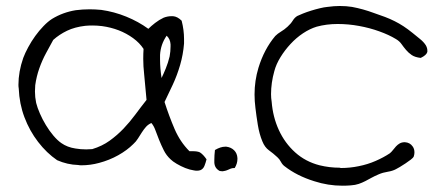

<svg xmlns="http://www.w3.org/2000/svg" viewBox="-20 -542 1432 625"><path d="M652.3 -23.4Q649.4 -11.7 645.5 -2Q641.6 7.8 632.8 11.7Q627.9 13.7 621.1 13.7Q616.2 13.7 611.3 12.7Q597.7 10.7 583 4.9Q568.4 -1 555.2 -8.8Q542 -16.6 535.2 -23.4Q521.5 -36.1 513.2 -52.7Q504.9 -69.3 498 -86.4Q491.2 -103.5 485.8 -118.2Q480.5 -132.8 472.7 -141.6Q461.9 -136.7 455.1 -128.9Q448.2 -121.1 441.9 -111.3Q435.5 -101.6 429.2 -91.3Q422.9 -81.1 414.1 -73.2Q393.6 -52.7 364.7 -36.6Q335.9 -20.5 302.7 -11.7Q274.4 -3.9 244.1 -3.9Q239.3 -3.9 234.4 -4.9Q199.2 -5.9 166 -20.5Q131.8 -43.9 104 -80.1Q76.2 -116.2 59.6 -160.2Q43 -204.1 41 -253.9Q40 -259.8 40 -265.6Q40 -308.6 55.7 -353.5Q61.5 -369.1 71.8 -388.2Q82 -407.2 94.7 -424.8Q107.4 -442.4 121.6 -457Q135.7 -471.7 149.4 -480.5Q184.6 -502 226.6 -508.8Q249 -511.7 271.5 -511.7Q290 -511.7 309.6 -509.8Q351.6 -503.9 391.1 -487.8Q430.7 -471.7 462.9 -448.2Q471.7 -457 484.9 -467.3Q498 -477.5 512.7 -484.4Q525.4 -489.3 538.1 -489.3H543Q557.6 -488.3 571.3 -474.6Q579.1 -444.3 579.1 -415V-400.4Q576.2 -364.3 566.4 -330.6Q556.6 -296.9 542.5 -266.6Q528.3 -236.3 515.6 -210Q530.3 -164.1 548.3 -122.1Q566.4 -80.1 596.7 -49.8H607.4Q623 -49.8 630.9 -45.9Q641.6 -39.1 652.3 -23.4ZM522.5 -425.8Q502.9 -397.5 501 -363.3V-347.7Q501 -320.3 505.9 -288.1Q511.7 -299.8 519.5 -318.8Q527.3 -337.9 532.2 -358.4Q535.2 -375 535.2 -390.6V-397.5Q534.2 -415 522.5 -425.8ZM457 -216.8Q453.1 -256.8 449.2 -300.8Q446.3 -326.2 446.3 -350.6Q446.3 -367.2 447.3 -382.8Q434.6 -402.3 413.1 -418Q391.6 -433.6 366.2 -443.4Q340.8 -453.1 312.5 -457Q295.9 -459 281.2 -459Q269.5 -459 257.8 -458Q223.6 -454.1 198.2 -441.9Q172.9 -429.7 153.3 -412.1Q142.6 -392.6 129.9 -369.1Q117.2 -345.7 107.9 -319.3Q98.6 -293 94.7 -264.6Q93.8 -253.9 93.8 -244.1Q93.8 -225.6 97.7 -207Q101.6 -191.4 109.9 -172.4Q118.2 -153.3 129.4 -134.8Q140.6 -116.2 153.8 -100.6Q167 -85 179.7 -76.2Q199.2 -62.5 225.6 -58.6Q242.2 -55.7 260.7 -55.7Q270.5 -55.7 280.3 -56.6Q312.5 -66.4 336.9 -84Q361.3 -101.6 381.8 -123Q402.3 -144.5 420.4 -168.9Q438.5 -193.4 457 -216.8Z M744.1 4.9Q736.3 4.9 731.4 6.8Q726.6 8.8 721.2 11.2Q715.8 13.7 710 14.6Q707 15.6 704.1 15.6Q700.2 15.6 695.3 14.6Q678.7 5.9 677.7 -12.7V-21.5Q677.7 -36.1 679.7 -53.7Q698.2 -64.5 712.9 -64.5H716.8Q732.4 -62.5 742.2 -52.7Q752 -43 752.9 -27.3V-24.4Q752.9 -9.8 744.1 4.9Z M1349.6 -353.5Q1331.1 -355.5 1320.3 -362.8Q1309.6 -370.1 1301.8 -379.4Q1293.9 -388.7 1287.1 -398.4Q1280.3 -408.2 1268.6 -415Q1246.1 -428.7 1214.8 -439.9Q1183.6 -451.2 1148.9 -457.5Q1114.3 -463.9 1079.1 -463.9Q1043 -463.9 1010.7 -455.1Q988.3 -448.2 966.3 -433.6Q944.3 -418.9 925.8 -398.9Q907.2 -378.9 893.1 -356Q878.9 -333 873 -310.5Q862.3 -272.5 862.3 -235.4Q862.3 -222.7 864.3 -210.9Q868.2 -161.1 887.7 -118.7Q907.2 -76.2 940.9 -45.9Q974.6 -15.6 1020.5 -3.9Q1052.7 3.9 1085 3.9Q1087.9 4.9 1089.8 4.9Q1119.1 4.9 1147.5 -1Q1176.8 -6.8 1202.6 -18.1Q1228.5 -29.3 1249 -43Q1253.9 -46.9 1258.8 -53.2Q1263.7 -59.6 1269 -65.4Q1274.4 -71.3 1281.2 -75.2Q1288.1 -79.1 1297.9 -79.1Q1314.5 -78.1 1323.2 -65.4Q1329.1 -57.6 1329.1 -45.9Q1329.1 -40 1327.1 -33.2Q1325.2 -28.3 1317.4 -22.5Q1309.6 -16.6 1300.3 -10.3Q1291 -3.9 1281.7 1.5Q1272.5 6.8 1268.6 8.8Q1257.8 14.6 1242.2 17.1Q1226.6 19.5 1212.9 25.4Q1199.2 31.2 1189.5 36.6Q1179.7 42 1169.4 47.4Q1159.2 52.7 1147.9 56.6Q1136.7 60.5 1121.1 61.5Q1108.4 62.5 1094.7 62.5Q1047.9 62.5 1002.9 47.9Q946.3 30.3 906.2 -1Q899.4 -5.9 894.5 -15.1Q889.6 -24.4 882.8 -30.3Q869.1 -43 855.5 -52.7Q841.8 -62.5 834 -82Q824.2 -105.5 819.3 -135.3Q814.5 -165 811.5 -190.4Q808.6 -212.9 808.6 -234.4Q808.6 -279.3 821.3 -321.3Q839.8 -381.8 876 -424.8Q883.8 -432.6 894.5 -439Q905.3 -445.3 916 -455.1Q926.8 -464.8 933.1 -475.1Q939.5 -485.4 948.2 -490.2Q954.1 -493.2 966.3 -498Q978.5 -502.9 992.7 -507.3Q1006.8 -511.7 1021 -515.1Q1035.2 -518.6 1045.9 -519.5Q1067.4 -522.5 1085.9 -522.5Q1107.4 -522.5 1126 -519.5Q1162.1 -512.7 1196.3 -500Q1216.8 -493.2 1233.4 -486.8Q1250 -480.5 1264.6 -473.1Q1279.3 -465.8 1293.5 -456.5Q1307.6 -447.3 1323.2 -434.6Q1334 -425.8 1346.7 -415.5Q1359.4 -405.3 1366.2 -394.5Q1371.1 -385.7 1371.1 -377.9V-373Q1368.2 -362.3 1349.6 -353.5Z"/></svg>

Font: Crafty Girls
Style: Regular
Weight: 400
Designer: Crystal Kluge
Foundry: Font Diner, Inc DBA Tart Workshop
Version: Version 1.001